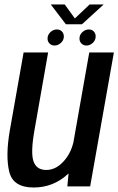

<svg xmlns="http://www.w3.org/2000/svg" viewBox="-20 -829 526 854"><path d="M279.5 0 285 -57.5Q283 -56 281 -54Q216.5 5 129.5 5Q38.5 5 21.2 -64.8Q4 -134.5 23.5 -248L85 -595.5H194L133.5 -251Q115.5 -150 129 -111.5Q142.5 -73 185.5 -73Q228.5 -73 263.5 -112Q294.5 -146 306.5 -196L377 -595.5H486.5L381 0ZM222.5 -626.5Q209 -626.5 200.2 -635.5Q191.5 -644.5 191.5 -657.5Q191.5 -674 204.2 -686Q217 -698 233 -698Q246.5 -698 255.2 -689.2Q264 -680.5 264 -667Q264 -650.5 251.2 -638.5Q238.5 -626.5 222.5 -626.5ZM364.5 -626.5Q351 -626.5 342.2 -635.5Q333.5 -644.5 333.5 -657.5Q333.5 -674 346.2 -686Q359 -698 375 -698Q388.5 -698 397 -689.2Q405.5 -680.5 405.5 -667Q405.5 -650.5 393 -638.5Q380.5 -626.5 364.5 -626.5ZM273 -721 206 -809H268L313 -747L378.5 -809H441L344.5 -721Z"/></svg>

Font: Anybody Medium
Style: Italic
Weight: 500
Italic angle: -10°
Designer: Tyler Finck
Foundry: Etcetera Type Company
Version: Version 1.010; ttfautohint (v1.8.3) -l 8 -r 50 -G 200 -x 14 